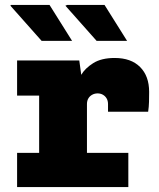

<svg xmlns="http://www.w3.org/2000/svg" viewBox="-20 -755 640 775"><path d="M138 0V-369H49V-511H300L308 -453Q323 -479 356 -500Q389 -521 443 -521Q509 -521 545.5 -484.5Q582 -448 582 -384Q582 -364 581.5 -344Q581 -324 578 -304H416V-335Q416 -348 410.5 -357.5Q405 -367 395.5 -372.5Q386 -378 374 -378Q362 -378 352 -372.5Q342 -367 336.5 -357.5Q331 -348 331 -335V0ZM49 0V-138H498V0ZM370 -590 244 -732 251 -735H402L493 -590ZM148 -590 22 -732 24 -735H180L271 -590Z"/></svg>

Font: Chivo Mono Black
Style: Regular
Weight: 900
Designer: Hector Gatti
Foundry: Omnibus-Type
Version: Version 1.008